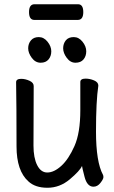

<svg xmlns="http://www.w3.org/2000/svg" viewBox="-20 -862 540 906"><path d="M204 24Q146 24 114 -6Q58 -56 58 -171Q58 -368 56 -474Q56 -490 80 -490Q99 -490 119 -481Q139 -472 139 -456Q138 -368 138 -175Q138 -117 155.5 -82.5Q173 -48 203 -48Q235 -48 269.5 -79.5Q304 -111 331.5 -173Q359 -235 359 -342V-475Q359 -491 384 -491Q404 -491 424 -482.5Q444 -474 444 -458Q433 -385 433 -241Q433 -98 466 -37Q468 -33 468 -26Q468 -17 454 1Q440 19 421 19Q391 19 379 -27.5Q367 -74 367 -79Q357 -56 309.5 -16Q262 24 204 24ZM172 -566Q147 -566 130 -589Q113 -612 113 -634Q113 -656 126 -671.5Q139 -687 163 -687Q187 -687 204.5 -665Q222 -643 222 -620Q222 -597 209 -581.5Q196 -566 172 -566ZM336 -566Q312 -566 295 -589Q278 -612 278 -634Q278 -656 290.5 -671.5Q303 -687 328 -687Q352 -687 369.5 -665Q387 -643 387 -620Q387 -597 374 -581.5Q361 -566 336 -566ZM142 -768Q117 -768 117 -805Q117 -842 143 -842H348Q373 -842 373 -805Q373 -768 347 -768Z"/></svg>

Font: LXGW WenKai Mono TC
Style: Bold
Weight: 700
Designer: LXGW / Fontworks Inc.
Foundry: LXGW / Fontworks Inc.
Version: Version 1.330